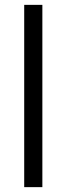

<svg xmlns="http://www.w3.org/2000/svg" viewBox="-20 -770 274 790"><path d="M154.3 -750V0H79.6V-750Z"/></svg>

Font: Vazirmatn FD Light
Style: Regular
Weight: 300
Designer: Saber Rastikerdar
Foundry: Saber Rastikerdar
Version: Version 33.003